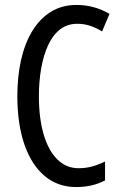

<svg xmlns="http://www.w3.org/2000/svg" viewBox="-20 -745 486 775"><path d="M292 -649Q251 -649 221.5 -625.5Q192 -602 173.5 -561Q155 -520 146 -467.5Q137 -415 137 -357Q137 -267 156.5 -201.5Q176 -136 212 -101Q248 -66 297 -66Q327 -66 353.5 -73.5Q380 -81 404 -93V-17Q380 -4 351 3Q322 10 287 10Q214 10 161 -34Q108 -78 79 -160.5Q50 -243 50 -358Q50 -434 64.5 -500.5Q79 -567 109 -617.5Q139 -668 184 -696.5Q229 -725 289 -725Q325 -725 358 -716Q391 -707 422 -689L392 -618Q370 -632 345 -640.5Q320 -649 292 -649Z"/></svg>

Font: Noto Sans Thai ExtraCondensed
Style: Regular
Weight: 400
Width: 2
Designer: Monotype Design Team
Foundry: Monotype Imaging Inc.
Version: Version 2.002